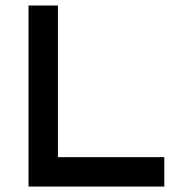

<svg xmlns="http://www.w3.org/2000/svg" viewBox="-20 -687 693 707"><path d="M193.3 -108.3H585V0H85V-666.7H193.3Z"/></svg>

Font: 0xA000
Style: Bold
Weight: 700
Version: Version 0.1